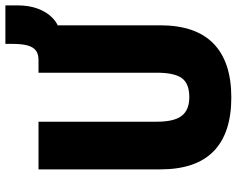

<svg xmlns="http://www.w3.org/2000/svg" viewBox="-103 -765 879 713"><g transform="rotate(-90 336.5 -408.5)"><path d="M331 11Q199 11 131.5 -54.5Q64 -120 64 -253V-705H241V-266Q241 -201 263 -173Q285 -145 332 -145Q383 -145 403 -173Q423 -201 423 -266V-705H599V-253Q599 -121 531 -55Q463 11 331 11ZM574 -626 470 -690V-705Q492 -705 505 -714.5Q518 -724 524 -745Q530 -766 530 -802V-828H673V-782Q673 -741 661 -708Q649 -675 626.5 -653Q604 -631 574 -626Z"/></g></svg>

Font: Nunito Sans 7pt Condensed Black
Style: Regular
Weight: 900
Width: 3
Designer: Vernon Adams
Foundry: Vernon Adams
Version: Version 3.101;gftools[0.9.27]